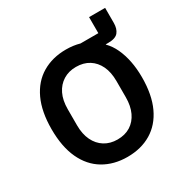

<svg xmlns="http://www.w3.org/2000/svg" viewBox="-184 -957 1080 1119"><g transform="rotate(-30 356.0 -397.0)"><path d="M568 -806H676V-705Q676 -666 657.5 -643Q639 -620 590 -620H573V-618Q602 -589 621 -548Q640 -507 650 -457Q660 -407 660 -349Q660 -231 622.5 -150.5Q585 -70 516.5 -29Q448 12 356 12Q265 12 196 -29Q127 -70 89.5 -150.5Q52 -231 52 -349Q52 -467 89.5 -547.5Q127 -628 196 -669Q265 -710 356 -710Q381 -710 404 -707Q427 -704 448 -698H568ZM356 -105Q407 -105 443.5 -128Q480 -151 500 -193.5Q520 -236 520 -295V-403Q520 -463 500 -505Q480 -547 443.5 -570Q407 -593 356 -593Q307 -593 270 -570Q233 -547 212.5 -505Q192 -463 192 -403V-295Q192 -236 212.5 -193.5Q233 -151 270 -128Q307 -105 356 -105Z"/></g></svg>

Font: IBM Plex Sans SemiBold
Style: Regular
Weight: 600
Designer: Mike Abbink, Paul van der Laan, Pieter van Rosmalen
Foundry: Bold Monday
Version: Version 3.201